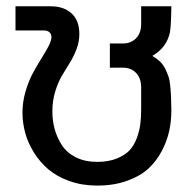

<svg xmlns="http://www.w3.org/2000/svg" viewBox="-20 -575 603 605"><path d="M142.1 -458Q142.1 -467.8 135.7 -473.4Q129.4 -479 120.1 -479H28.8V-555.2H140.1Q180.7 -555.2 205.3 -533Q230 -510.7 230 -467.8Q230 -443.4 221.2 -420.2Q212.4 -397 200 -377.2Q187.5 -357.4 175 -336.2Q162.6 -314.9 153.8 -285.9Q145 -256.8 145 -224.1Q145 -194.8 152.3 -168Q159.7 -141.1 175.3 -117.2Q190.9 -93.3 219.5 -79.1Q248 -64.9 286.1 -64.9Q321.3 -64.9 347.2 -75.2Q373 -85.4 387.7 -100.8Q402.3 -116.2 410.9 -139.4Q419.4 -162.6 422.1 -183.6Q424.8 -204.6 424.8 -231V-299.8Q424.8 -328.1 408.9 -345Q393.1 -361.8 367.2 -361.8H326.2V-438H367.2Q393.1 -438 408.9 -454.6Q424.8 -471.2 424.8 -499V-555.2H520Q519 -493.2 515.6 -474.1Q506.3 -427.7 464.8 -401.9Q462.4 -400.4 460 -398.9Q474.1 -390.6 484.4 -380.9Q494.6 -371.1 501.2 -357.2Q507.8 -343.3 511.5 -332Q515.1 -320.8 516.8 -300.5Q518.6 -280.3 519 -267.1Q519.5 -253.9 520 -228Q520 -194.8 513.4 -163.3Q506.8 -131.8 490 -99.6Q473.1 -67.4 447.5 -43.7Q421.9 -20 380.1 -5.1Q338.4 9.8 286.1 9.8Q238.8 9.8 199 -4.4Q159.2 -18.6 132.3 -41.5Q105.5 -64.5 86.7 -94.7Q67.9 -125 59.3 -156.7Q50.8 -188.5 50.8 -220.2Q50.8 -253.4 60.3 -286.1Q69.8 -318.8 83 -343.5Q96.2 -368.2 109.6 -389.4Q123 -410.6 132.6 -428.7Q142.1 -446.8 142.1 -458Z"/></svg>

Font: LT Superior Med
Style: Regular
Weight: 500
Designer: Daniel Lyons
Foundry: LyonsType
Version: Version 1.000